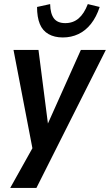

<svg xmlns="http://www.w3.org/2000/svg" viewBox="-20 -738 537 938"><path d="M30 180 144 -24 146 26 46 -494H168L217 -112H204L375 -494H497L158 180ZM287 -555Q246 -555 217 -571.5Q188 -588 174.5 -621Q161 -654 161 -704L225 -718Q226 -671 243.5 -648Q261 -625 299 -625Q337 -625 364 -648Q391 -671 409 -718L467 -704Q451 -655 424.5 -621.5Q398 -588 363 -571.5Q328 -555 287 -555Z"/></svg>

Font: Nunito Sans 10pt Condensed
Style: Bold Italic
Weight: 700
Width: 3
Italic angle: -9°
Designer: Vernon Adams
Foundry: Vernon Adams
Version: Version 3.101;gftools[0.9.27]